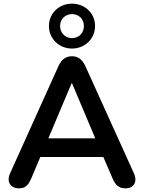

<svg xmlns="http://www.w3.org/2000/svg" viewBox="-20 -1020 784 1048"><path d="M373 -755C444 -755 499 -809 499 -878C499 -947 444 -1000 373 -1000C302 -1000 247 -947 247 -878C247 -809 302 -755 373 -755ZM373 -812C336 -812 308 -840 308 -878C308 -915 336 -943 373 -943C411 -943 438 -915 438 -878C438 -840 411 -812 373 -812ZM84 8C118 8 134 -8 151 -47L200 -163H544L594 -47C610 -10 628 8 665 8C710 8 732 -27 711 -74L446 -659C429 -697 404 -713 373 -713C341 -713 316 -697 299 -659L35 -74C14 -28 37 8 84 8ZM373 -566 500 -265H244L371 -566Z"/></svg>

Font: Nunito
Style: Bold
Weight: 700
Designer: Vernon Adams
Foundry: Vernon Adams
Version: Version 3.602